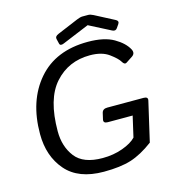

<svg xmlns="http://www.w3.org/2000/svg" viewBox="-125 -963 969 1080"><g transform="rotate(-15 359.0 -422.5)"><path d="M281.7 -775.9Q277.8 -791.5 300.3 -800.8L421.4 -851.6Q442.4 -860.4 454.6 -860.4H488.8Q501 -860.4 518.1 -851.6L632.3 -792Q649.4 -782.7 639.2 -767.1L625.5 -747.1Q615.2 -731.4 596.7 -740.7L471.2 -805.2H470.2L314.5 -740.7Q292.5 -731.4 288.6 -747.1ZM53.7 -283.2Q53.7 -476.1 156.5 -595.5Q259.3 -714.8 447.3 -714.8Q542 -714.8 597.7 -682.6Q653.3 -650.4 674.8 -609.4Q687.5 -584.5 665.5 -569.8L628.4 -545.4Q614.7 -536.1 602.5 -557.6Q590.3 -578.6 549.3 -608.6Q508.3 -638.7 439 -638.7Q313.5 -638.7 233.6 -549.3Q153.8 -460 153.8 -272Q153.8 -183.1 200.7 -122.3Q247.6 -61.5 359.9 -61.5Q423.3 -61.5 477.1 -81.1Q530.8 -100.6 556.2 -127.9L584 -249H439Q412.1 -249 417 -271L425.3 -307.1Q430.7 -329.1 457.5 -329.1H669.4Q696.3 -329.1 690.9 -307.1L637.7 -76.7Q568.4 -24.9 505.9 -5.1Q443.4 14.6 346.7 14.6Q199.2 14.6 126.5 -69.6Q53.7 -153.8 53.7 -283.2Z"/></g></svg>

Font: Istok Web
Style: Italic
Weight: 400
Italic angle: -13°
Designer: Andrey V. Panov
Foundry: Andrey V. Panov
Version: Version 1.0.2g